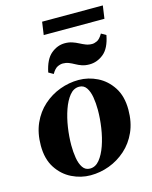

<svg xmlns="http://www.w3.org/2000/svg" viewBox="-124 -916 800 1008"><g transform="rotate(-15 275.5 -412.5)"><path d="M309 -490Q362 -490 410.5 -466Q459 -442 490.5 -393.5Q522 -345 522 -272Q522 -204 498.5 -151.5Q475 -99 434.5 -63Q394 -27 344.5 -8.5Q295 10 242 10Q190 10 141 -14Q92 -38 60.5 -86.5Q29 -135 29 -208Q29 -276 52.5 -328.5Q76 -381 116.5 -417Q157 -453 207 -471.5Q257 -490 309 -490ZM248 -25Q278 -25 300 -52Q322 -79 337 -122Q352 -165 359.5 -215.5Q367 -266 367 -312Q367 -349 361.5 -381.5Q356 -414 342 -434.5Q328 -455 303 -455Q273 -455 251 -428Q229 -401 214 -358Q199 -315 191.5 -265Q184 -215 184 -168Q184 -132 189.5 -99Q195 -66 209 -45.5Q223 -25 248 -25ZM486 -695 512 -680Q499 -611 464 -582.5Q429 -554 387 -554Q364 -554 346.5 -560Q329 -566 314 -574.5Q299 -583 284 -589Q269 -595 252 -595Q238 -595 222.5 -587.5Q207 -580 192 -554L166 -569Q180 -638 214.5 -666.5Q249 -695 289 -695Q311 -695 329 -689Q347 -683 363 -674.5Q379 -666 394.5 -660Q410 -654 428 -654Q440 -654 455 -661Q470 -668 486 -695ZM204 -835H534L524 -765H194Z"/></g></svg>

Font: Brygada 1918
Style: Bold Italic
Weight: 700
Italic angle: -8°
Designer: Mateusz Machalski | Borys Kosmynka | Przemek Hoffer
Foundry: NIEPODLEGLA 2018
Version: Version 3.006